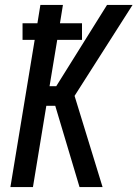

<svg xmlns="http://www.w3.org/2000/svg" viewBox="-20 -755 555 775"><path d="M22 0 120 -594H71V-661H131L143 -735H234L222 -661H311V-594H211L180 -407H207L412 -735H515L281 -368L394 0H301L203 -328H167L113 0Z"/></svg>

Font: Iosevka SS18 Medium
Style: Italic
Weight: 500
Italic angle: -9°
Monospace: yes
Designer: Belleve Invis
Foundry: Belleve Invis
Version: Version 25.1.1; ttfautohint (v1.8.4)